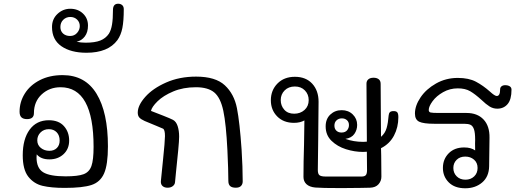

<svg xmlns="http://www.w3.org/2000/svg" viewBox="-20 -1007 2805 1030"><path d="M559 -222Q559 -124 538.5 -77Q518 -30 470.5 -14.5Q423 1 327 1Q255 1 208.5 -10Q162 -21 132 -59Q102 -97 102 -174Q102 -261 139 -311.5Q176 -362 242 -362Q295 -362 323 -330.5Q351 -299 351 -253Q351 -208 321 -180Q291 -152 245 -152Q199 -152 177 -179Q176 -174 176 -163Q176 -105 211.5 -83Q247 -61 332 -61Q398 -61 428.5 -72.5Q459 -84 470.5 -116.5Q482 -149 482 -219Q482 -539 305 -539Q245 -539 203.5 -500.5Q162 -462 162 -400Q162 -368 125 -368Q105 -368 95 -377.5Q85 -387 85 -408Q85 -460 113 -505Q141 -550 193.5 -577Q246 -604 316 -604Q437 -604 498 -504Q559 -404 559 -222ZM180 -254Q180 -229 199 -213.5Q218 -198 245 -198Q270 -198 285 -213Q300 -228 300 -253Q300 -281 284 -297.5Q268 -314 242 -314Q215 -314 197.5 -296.5Q180 -279 180 -254Z M644 -958Q644 -895 636.5 -857Q629 -819 610 -792Q560 -724 444 -724Q360 -724 309.5 -759Q259 -794 259 -862Q259 -905 288.5 -932.5Q318 -960 357 -960Q398 -960 425 -934.5Q452 -909 452 -870Q452 -834 435 -811.5Q418 -789 391 -783Q414 -778 439 -778Q489 -778 518 -789.5Q547 -801 564 -826Q576 -845 581 -875.5Q586 -906 586 -953Q586 -987 614 -987Q627 -987 635.5 -979.5Q644 -972 644 -958ZM356 -814Q379 -814 393.5 -830.5Q408 -847 408 -867Q408 -888 393.5 -902Q379 -916 357 -916Q335 -916 319.5 -901Q304 -886 304 -862Q304 -840 318.5 -827Q333 -814 356 -814Z M1205 -37Q1205 -93 1200 -200Q1193 -342 1178 -412.5Q1163 -483 1129.5 -511Q1096 -539 1031 -539Q963 -539 909.5 -516.5Q856 -494 825 -463.5Q794 -433 790 -412Q816 -402 855.5 -386.5Q895 -371 908 -364Q925 -355 933 -330.5Q941 -306 941 -274Q941 -253 936 -200.5Q931 -148 924 -82Q923 -66 919 -30Q918 -17 907 -8.5Q896 0 879 0Q862 0 852 -9Q842 -18 843 -35Q855 -154 854 -144Q865 -250 865 -277Q865 -312 854 -317L821 -331Q763 -355 756 -358Q736 -367 727.5 -376.5Q719 -386 719 -403Q719 -442 759.5 -487.5Q800 -533 871.5 -564.5Q943 -596 1032 -596Q1136 -596 1186 -549.5Q1236 -503 1251 -427Q1266 -351 1276 -205Q1282 -110 1282 -34Q1282 -19 1273 -9.5Q1264 0 1245 0Q1225 0 1215 -8.5Q1205 -17 1205 -37Z M2024 -212Q2024 -185 2025 -173L2026 -59Q2026 -36 2010.5 -18.5Q1995 -1 1965 0Q1938 0 1915 1L1812 2Q1703 2 1671 -1Q1640 -4 1624 -19Q1608 -34 1608 -58Q1608 -138 1611 -231Q1613 -321 1613 -361Q1590 -348 1557 -348Q1501 -348 1467 -382.5Q1433 -417 1433 -469Q1433 -523 1468.5 -559Q1504 -595 1562 -595Q1621 -595 1655 -558Q1689 -521 1689 -461Q1689 -385 1687 -257Q1685 -143 1685 -95Q1685 -73 1694.5 -66.5Q1704 -60 1727 -60H1920Q1936 -60 1942.5 -67.5Q1949 -75 1949 -95Q1949 -159 1948 -193Q1941 -192 1927 -192Q1882 -192 1836 -206.5Q1790 -221 1758.5 -251.5Q1727 -282 1727 -329Q1727 -369 1752 -392.5Q1777 -416 1813 -416Q1849 -416 1872.5 -393Q1896 -370 1896 -337Q1896 -310 1881 -288.5Q1866 -267 1833 -262Q1877 -246 1928 -246Q1942 -246 1948 -247V-268Q1948 -355 1947 -402L1946 -558Q1946 -573 1956 -581.5Q1966 -590 1984 -590Q2001 -590 2011.5 -582Q2022 -574 2022 -557L2023 -401Q2024 -356 2024 -273Q2046 -292 2054 -320Q2062 -348 2065 -388Q2066 -399 2071.5 -405Q2077 -411 2092 -411Q2106 -411 2111.5 -404Q2117 -397 2117 -378Q2117 -324 2093.5 -279.5Q2070 -235 2024 -212ZM1558 -397Q1591 -397 1613.5 -417Q1636 -437 1636 -470Q1636 -501 1615.5 -522Q1595 -543 1562 -543Q1528 -543 1507 -522Q1486 -501 1486 -470Q1486 -440 1505 -418.5Q1524 -397 1558 -397ZM1812 -296Q1832 -296 1842 -308Q1852 -320 1852 -336Q1852 -353 1841 -362.5Q1830 -372 1814 -372Q1797 -372 1785.5 -361.5Q1774 -351 1774 -333Q1774 -316 1784.5 -306Q1795 -296 1812 -296Z M2724 -526Q2724 -473 2703 -448.5Q2682 -424 2648 -424Q2625 -424 2606 -436Q2587 -448 2563 -471Q2529 -502 2502.5 -517.5Q2476 -533 2436 -533Q2393 -533 2357 -512.5Q2321 -492 2300.5 -464Q2280 -436 2280 -417Q2280 -406 2290 -403.5Q2300 -401 2336 -401H2483Q2541 -401 2574 -366Q2607 -331 2606 -268L2604 -115Q2603 -59 2566.5 -28Q2530 3 2476 3Q2419 3 2387.5 -28.5Q2356 -60 2356 -106Q2356 -153 2387 -184.5Q2418 -216 2470 -216Q2507 -216 2529 -200Q2528 -224 2528.5 -236.5Q2529 -249 2529 -257Q2529 -296 2522.5 -314Q2516 -332 2504 -337.5Q2492 -343 2470 -343H2310Q2252 -343 2229 -354Q2206 -365 2206 -398Q2206 -440 2236 -484.5Q2266 -529 2319 -559Q2372 -589 2436 -589Q2495 -589 2533.5 -568.5Q2572 -548 2608 -516Q2634 -492 2645 -492Q2663 -492 2663 -528Q2663 -538 2670.5 -544Q2678 -550 2690 -550Q2705 -550 2714.5 -544Q2724 -538 2724 -526ZM2542 -106Q2542 -134 2523 -150.5Q2504 -167 2476 -167Q2447 -167 2429.5 -149.5Q2412 -132 2412 -106Q2412 -79 2430 -61Q2448 -43 2477 -43Q2505 -43 2523.5 -60.5Q2542 -78 2542 -106Z"/></svg>

Font: Mali
Style: Regular
Weight: 400
Version: Version 1.000; ttfautohint (v1.6)